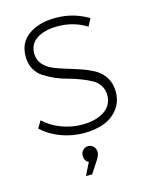

<svg xmlns="http://www.w3.org/2000/svg" viewBox="-109 -591 654 846"><g transform="rotate(-15 218.5 -168.0)"><path d="M27.8 -70.8 46.9 -103Q80.6 -71.8 126.2 -54.4Q171.9 -37.1 221.2 -37.1Q279.8 -37.1 318.8 -61Q357.9 -85 359.9 -131.8Q360.4 -158.2 347.9 -178Q335.4 -197.8 314.2 -209.2Q293 -220.7 265.6 -231.2Q238.3 -241.7 209.5 -249.3Q180.7 -256.8 153.3 -269Q126 -281.2 104.2 -295.7Q82.5 -310.1 69.3 -334.5Q56.2 -358.9 56.2 -391.1Q56.2 -455.6 104.5 -488.8Q152.8 -522 227.1 -522Q308.6 -522 376 -481L357.9 -446.8Q299.3 -483.9 226.1 -483.9Q168 -483.9 132.1 -461.2Q96.2 -438.5 96.2 -394Q96.2 -365.7 113 -345.7Q129.9 -325.7 156.5 -314.2Q183.1 -302.7 215.6 -293.2Q248 -283.7 280.5 -272.5Q313 -261.2 339.6 -246.1Q366.2 -231 383.1 -203.6Q399.9 -176.3 399.9 -139.2Q399.9 -92.8 373.8 -60.1Q347.7 -27.3 308.1 -13.2Q268.6 1 219.2 1Q164.1 1 113.8 -17.8Q63.5 -36.6 27.8 -70.8ZM176.8 186 205.1 128.9Q186 120.6 186 96.2Q186 81.1 196 71Q206.1 61 220.2 61Q233.9 61 243.9 71.3Q253.9 81.5 253.9 97.2Q253.9 109.9 242.2 128.9L205.1 186Z"/></g></svg>

Font: Trueno UltraLight
Style: Regular
Weight: 250
Designer: Julieta Ulanovsky
Foundry: Julieta Ulanovsky
Version: Version 3.001b | FøM Fix